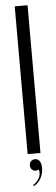

<svg xmlns="http://www.w3.org/2000/svg" viewBox="-59 -725 265 905"><g transform="rotate(-5 74.0 -273.0)"><path d="M47.4 0H108.1V-699H47.4ZM94 77.2Q99 99.6 89.6 117.2Q80.2 134.9 60.4 148L63.6 152.8Q74.1 147.9 82.7 139.1Q91.2 130.4 97.2 119.8Q103.1 109.2 106.2 96.8Q109.4 84.2 109.4 71.2Q109.4 49.9 101.5 38.4Q93.6 27 80 27Q67.8 27 60.4 34.6Q53 42.1 53 53.8Q53 65.2 60.3 73.2Q67.6 81.2 78.9 81.2Q82.5 81.2 85.9 80.3Q89.4 79.4 94 77.2Z"/></g></svg>

Font: Moniqa Black
Style: Regular
Weight: 900
Designer: Rajesh Rajput
Foundry: Rajesh Rajput
Version: Version 1.000